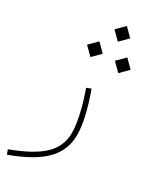

<svg xmlns="http://www.w3.org/2000/svg" viewBox="-309 -700 812 1014"><g transform="rotate(30 97.0 -192.5)"><path d="M117.2 -254.9Q135.3 -205.1 147.2 -160.4Q159.2 -115.7 165.5 -78.1Q171.9 -40.5 171.9 -10.7Q171.9 69.8 113.5 126.7Q55.2 183.6 -78.6 232.9L-67.9 260.3Q73.2 208.5 137.2 143.1Q201.2 77.6 201.2 -14.2Q201.2 -62 187 -124.5Q172.9 -187 144.5 -265.6ZM92.8 -597.2 140.6 -549.3 188.5 -597.2 140.6 -645ZM177.7 -454.6 225.6 -406.7 273.4 -454.6 225.6 -502.4ZM7.8 -454.6 55.7 -406.7 103.5 -454.6 55.7 -502.4Z"/></g></svg>

Font: Estedad-FD VF
Style: Regular
Weight: 100
Designer: Amin Abedi
Version: Version 7.3